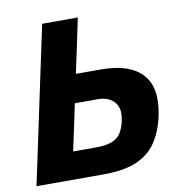

<svg xmlns="http://www.w3.org/2000/svg" viewBox="-80 -787 810 861"><g transform="rotate(-10 325.0 -356.5)"><path d="M323.5 0H17Q29.5 -57.5 40.8 -111Q52 -164.5 66.5 -232.5L117.5 -473Q132.5 -542.5 144.2 -598.5Q156 -654.5 168.5 -713H331Q318.5 -653 306.8 -597.8Q295 -542.5 280 -473L278.5 -465.5H394Q522.5 -465.5 580 -403.2Q637.5 -341 611 -215.5Q596 -145 563.2 -97Q530.5 -49 472.8 -24.5Q415 0 323.5 0ZM206 -125H311.5Q373 -125 403 -146.2Q433 -167.5 444.5 -222.5Q453.5 -264.5 442 -289.2Q430.5 -314 407.8 -325.2Q385 -336.5 360 -336.5H251L235 -260.5Q227 -222.5 220 -190.2Q213 -158 206 -125Z"/></g></svg>

Font: Commissioner
Style: Bold Italic
Weight: 700
Italic angle: -12°
Designer: Kostas Bartsokas
Foundry: Kostas Bartsokas
Version: Version 1.000; ttfautohint (v1.8.3)